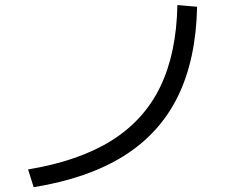

<svg xmlns="http://www.w3.org/2000/svg" viewBox="-20 -740 978 771"><path d="M692.4 -719.7 771.5 -712.9Q767.1 -502 694.6 -353.5Q622.1 -205.1 478.3 -114.5Q334.5 -23.9 115.2 11.7L92.8 -59.6Q295.9 -93.3 427 -175Q558.1 -256.8 623.3 -391.1Q688.5 -525.4 692.4 -719.7Z"/></svg>

Font: Pretendard
Style: Regular
Weight: 400
Designer: Base glyphs from Inter by Rasmus Andersson; Hangeul glyphs from Noto Sans CJK(Source Han Sans) by Jang Soo-young and Kan
Foundry: Kil Hyung-jin
Version: Version 1.309